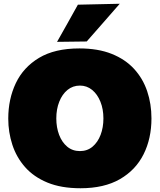

<svg xmlns="http://www.w3.org/2000/svg" viewBox="-20 -987 851 1023"><path d="M409 16Q306 16 232.8 -14.2Q159.5 -44.5 113.5 -96.8Q67.5 -149 45.8 -215.8Q24 -282.5 24 -355Q24 -459 64.2 -543.8Q104.5 -628.5 188.2 -678.8Q272 -729 403 -729Q502.5 -729 575 -700Q647.5 -671 694.5 -619.8Q741.5 -568.5 764.2 -501Q787 -433.5 787 -356Q787 -249 745 -165Q703 -81 619 -32.5Q535 16 409 16ZM406 -182Q445 -182 473 -205.5Q501 -229 516 -268.5Q531 -308 531 -356Q531 -405.5 515 -445.2Q499 -485 470.8 -508Q442.5 -531 406 -531Q368 -531 339.8 -508Q311.5 -485 295.8 -445.2Q280 -405.5 280 -356Q280 -308 295 -268.5Q310 -229 338.2 -205.5Q366.5 -182 406 -182ZM284 -764Q312 -813.5 339.8 -863Q367.5 -912.5 395 -962L618 -967Q572.5 -914.5 528 -864Q483.5 -813.5 442 -766Z"/></svg>

Font: Commissioner Black
Style: Regular
Weight: 900
Designer: Kostas Bartsokas
Foundry: Kostas Bartsokas
Version: Version 1.000; ttfautohint (v1.8.3)